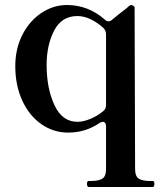

<svg xmlns="http://www.w3.org/2000/svg" viewBox="-20 -516 644 766"><path d="M589 206Q596 206 596 217Q596 230 589 230H334Q327 230 327 217Q327 206 334 206H345Q373 206 388 197Q403 188 403 158V-13Q403 -21 399.5 -25.5Q396 -30 391 -30Q385 -30 378 -26Q322 13 252 13Q193 13 144.5 -21Q96 -55 68.5 -115.5Q41 -176 41 -252Q41 -322 69.5 -377.5Q98 -433 145.5 -464.5Q193 -496 247 -496Q332 -496 398 -438Q405 -431 413 -431Q420 -431 427 -437L455 -460Q487 -484 495 -492Q500 -496 503 -496Q507 -496 512 -493Q517 -490 517 -485L519 158Q519 188 534 197Q549 206 577 206ZM391 -72Q403 -81 403 -97V-379Q403 -394 392 -405Q369 -426 342 -439Q315 -452 289 -452Q226 -452 196 -394Q166 -336 166 -257Q166 -164 197 -97Q228 -30 289 -30Q312 -30 340 -41.5Q368 -53 391 -72Z"/></svg>

Font: Shippori Mincho B1
Style: Bold
Weight: 700
Designer: FONTDASU
Foundry: FONTDASU / Google Inc. / but / Adobe
Version: Version 3.110; ttfautohint (v1.8.3)